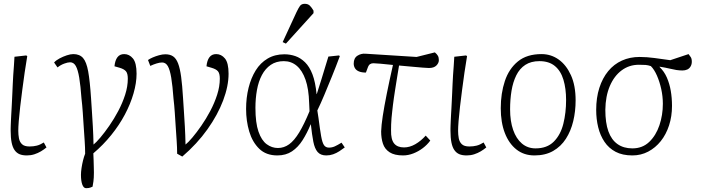

<svg xmlns="http://www.w3.org/2000/svg" viewBox="-20 -802 3688 1008"><path d="M121 14Q98 14 82.5 7.5Q67 1 56.5 -14Q46 -29 41 -54Q36 -79 36 -115Q36 -119 36 -126.5Q36 -134 36.5 -145Q37 -156 37.5 -169.5Q38 -183 39 -199.5Q40 -216 41 -234.5Q42 -253 43 -273.5Q44 -294 45 -316Q46 -338 47 -361Q48 -384 49.5 -407.5Q51 -431 53 -455.5Q55 -480 56 -504L118 -511L123 -507Q116 -467 109.5 -421.5Q103 -376 97 -330Q91 -284 86 -241.5Q81 -199 78.5 -166.5Q76 -134 76 -115Q76 -95 79.5 -76Q83 -57 95.5 -45Q108 -33 135 -33Q156 -33 173.5 -37.5Q191 -42 210 -54L224 -28Q211 -17 195 -7.5Q179 2 160.5 8Q142 14 121 14Z M432 186Q419 186 412 167Q405 148 405 116Q405 101 408 80.5Q411 60 416 40Q421 20 427 5Q427 -27 424.5 -62.5Q422 -98 419.5 -136.5Q417 -175 414.5 -212.5Q412 -250 408 -283Q403 -352 396 -394Q389 -436 378 -455.5Q367 -475 348 -475Q336 -475 317 -468Q298 -461 282 -448L264 -474Q275 -486 293 -495.5Q311 -505 330.5 -511.5Q350 -518 365 -518Q398 -518 416 -497.5Q434 -477 443 -427Q452 -377 458 -287Q460 -255 462.5 -218Q465 -181 467.5 -137.5Q470 -94 471 -43Q485 -54 507 -80Q529 -106 554 -142Q579 -178 601 -219.5Q623 -261 637 -304.5Q651 -348 651 -389Q651 -416 641.5 -427.5Q632 -439 609 -446L581 -454Q584 -485 596.5 -501.5Q609 -518 632 -518Q659 -518 678 -495Q697 -472 697 -415Q697 -367 681 -311.5Q665 -256 635.5 -200.5Q606 -145 564 -93Q522 -41 470 3Q471 19 471.5 39.5Q472 60 472.5 77Q473 94 473 104Q473 133 470.5 150Q468 167 466 178Q453 184 445.5 185Q438 186 432 186Z M937 20 910 5Q910 -27 907.5 -62.5Q905 -98 902.5 -136.5Q900 -175 897.5 -212.5Q895 -250 891 -283Q886 -352 879 -394Q872 -436 861 -455Q850 -474 831 -474Q819 -474 802.5 -469Q786 -464 769 -456L757 -487Q767 -494 782 -500.5Q797 -507 815 -512Q833 -517 848 -517Q873 -517 889 -506Q905 -495 915 -469Q925 -443 931 -398.5Q937 -354 941 -287Q943 -255 945.5 -218Q948 -181 950.5 -137.5Q953 -94 954 -43Q968 -54 990 -80Q1012 -106 1037 -142Q1062 -178 1084 -219.5Q1106 -261 1120 -304.5Q1134 -348 1134 -389Q1134 -416 1124.5 -427.5Q1115 -439 1091 -446L1064 -454Q1067 -485 1079.5 -501.5Q1092 -518 1115 -518Q1142 -518 1161 -495Q1180 -472 1180 -415Q1180 -350 1151.5 -274.5Q1123 -199 1069 -123Q1015 -47 937 20Z M1436 14Q1377 14 1341 -21Q1305 -56 1288.5 -111.5Q1272 -167 1272 -230Q1272 -289 1285 -341Q1298 -393 1322.5 -432.5Q1347 -472 1385 -494.5Q1423 -517 1473 -517Q1503 -517 1530.5 -507.5Q1558 -498 1581.5 -475Q1605 -452 1620.5 -411.5Q1636 -371 1642 -308H1643Q1657 -351 1667.5 -385.5Q1678 -420 1687 -449.5Q1696 -479 1704 -505L1760 -511L1764 -507Q1744 -453 1723 -401.5Q1702 -350 1683 -304.5Q1664 -259 1646 -222L1652 -183Q1660 -121 1666 -87Q1672 -53 1681 -40Q1690 -27 1707 -27Q1723 -27 1737.5 -33.5Q1752 -40 1773 -53L1790 -28Q1777 -18 1761.5 -8Q1746 2 1729 8Q1712 14 1693 14Q1663 14 1647.5 -4Q1632 -22 1625 -58Q1618 -94 1612 -149H1611Q1592 -103 1568.5 -66Q1545 -29 1513 -7.5Q1481 14 1436 14ZM1439 -25Q1471 -25 1498 -44.5Q1525 -64 1551 -107Q1577 -150 1605 -218L1603 -261Q1601 -335 1584 -383.5Q1567 -432 1538 -456.5Q1509 -481 1470 -481Q1430 -481 1401.5 -461.5Q1373 -442 1355 -408Q1337 -374 1329 -329.5Q1321 -285 1321 -236Q1321 -157 1337 -111Q1353 -65 1380 -45Q1407 -25 1439 -25ZM1481 -573 1464 -581 1537 -739Q1547 -760 1555 -771Q1563 -782 1580 -782Q1597 -782 1607 -772Q1617 -762 1626 -746V-733Z M2096 14Q2051 14 2025.5 -2.5Q2000 -19 1990.5 -47.5Q1981 -76 1981 -112Q1982 -144 1989.5 -193Q1997 -242 2010.5 -309.5Q2024 -377 2043 -461Q2007 -465 1978 -467.5Q1949 -470 1940 -470Q1930 -470 1922.5 -465Q1915 -460 1910 -445L1901 -421Q1879 -421 1864.5 -427Q1850 -433 1843.5 -444Q1837 -455 1837 -468Q1837 -497 1856.5 -509.5Q1876 -522 1899 -520L2167 -503L2263 -527Q2274 -518 2279 -509Q2284 -500 2284 -486Q2284 -471 2271 -458Q2258 -445 2232 -445Q2223 -445 2198.5 -447Q2174 -449 2141.5 -452Q2109 -455 2075 -458Q2071 -435 2067.5 -412.5Q2064 -390 2060.5 -369Q2057 -348 2054 -328Q2051 -308 2048 -288.5Q2045 -269 2043 -251Q2041 -233 2039 -216Q2037 -199 2035.5 -182Q2034 -165 2033.5 -149Q2033 -133 2033 -118Q2032 -70 2049 -49Q2066 -28 2101 -28Q2131 -28 2160.5 -45Q2190 -62 2215 -90L2239 -64Q2223 -42 2200 -24.5Q2177 -7 2150 3.5Q2123 14 2096 14Z M2430 14Q2407 14 2391.5 7.5Q2376 1 2365.5 -14Q2355 -29 2350 -54Q2345 -79 2345 -115Q2345 -119 2345 -126.5Q2345 -134 2345.5 -145Q2346 -156 2346.5 -169.5Q2347 -183 2348 -199.5Q2349 -216 2350 -234.5Q2351 -253 2352 -273.5Q2353 -294 2354 -316Q2355 -338 2356 -361Q2357 -384 2358.5 -407.5Q2360 -431 2362 -455.5Q2364 -480 2365 -504L2427 -511L2432 -507Q2425 -467 2418.5 -421.5Q2412 -376 2406 -330Q2400 -284 2395 -241.5Q2390 -199 2387.5 -166.5Q2385 -134 2385 -115Q2385 -95 2388.5 -76Q2392 -57 2404.5 -45Q2417 -33 2444 -33Q2465 -33 2482.5 -37.5Q2500 -42 2519 -54L2533 -28Q2520 -17 2504 -7.5Q2488 2 2469.5 8Q2451 14 2430 14Z M2786 14Q2731 14 2691.5 -17Q2652 -48 2630.5 -103.5Q2609 -159 2609 -234Q2609 -312 2630.5 -376.5Q2652 -441 2699 -479.5Q2746 -518 2823 -518Q2873 -518 2913 -489.5Q2953 -461 2977.5 -407Q3002 -353 3002 -275Q3002 -218 2989.5 -166Q2977 -114 2951 -73.5Q2925 -33 2884 -9.5Q2843 14 2786 14ZM2792 -23Q2852 -23 2887.5 -58.5Q2923 -94 2937.5 -152Q2952 -210 2952 -277Q2952 -337 2938 -383.5Q2924 -430 2893 -455.5Q2862 -481 2812 -481Q2768 -481 2738 -461.5Q2708 -442 2690.5 -406.5Q2673 -371 2665.5 -325.5Q2658 -280 2658 -228Q2658 -166 2674 -120Q2690 -74 2720 -48.5Q2750 -23 2792 -23Z M3300 14Q3248 14 3212 -5Q3176 -24 3153.5 -57.5Q3131 -91 3120.5 -134Q3110 -177 3110 -225Q3110 -289 3126.5 -340.5Q3143 -392 3173 -428.5Q3203 -465 3245 -484Q3287 -503 3338 -503Q3358 -503 3377 -501.5Q3396 -500 3415.5 -497.5Q3435 -495 3455.5 -492Q3476 -489 3499 -486L3595 -518Q3601 -510 3606.5 -502Q3612 -494 3612 -478Q3612 -464 3605.5 -453Q3599 -442 3588 -437Q3577 -432 3563 -432Q3547 -432 3531 -434.5Q3515 -437 3494.5 -442Q3474 -447 3443 -452V-450Q3467 -427 3481 -395Q3495 -363 3501.5 -325.5Q3508 -288 3508 -246Q3508 -191 3492.5 -143.5Q3477 -96 3449 -61Q3421 -26 3383 -6Q3345 14 3300 14ZM3300 -23Q3353 -23 3388.5 -57Q3424 -91 3442 -144.5Q3460 -198 3460 -257Q3460 -296 3451.5 -334.5Q3443 -373 3429 -405Q3415 -437 3397 -455Q3382 -460 3369.5 -461Q3357 -462 3334 -462Q3283 -462 3243.5 -432.5Q3204 -403 3181.5 -350Q3159 -297 3158 -226Q3158 -157 3174 -112.5Q3190 -68 3222 -45.5Q3254 -23 3300 -23Z"/></svg>

Font: Literata 18pt ExtraLight
Style: Italic
Weight: 250
Italic angle: -2°
Designer: Latin by Veronika Burian and Jose Scaglione. Greek by Irene Vlachou. Cyrillic by Vera Evstafieva
Foundry: TypeTogether
Version: Version 3.103;gftools[0.9.29]